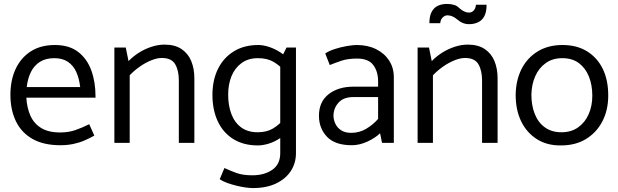

<svg xmlns="http://www.w3.org/2000/svg" viewBox="-20 -727 3147 977"><path d="M466 -230V-237Q466 -310 444.5 -369Q423 -428 377.5 -463Q332 -498 259 -498Q187 -498 136.5 -465.5Q86 -433 59.5 -376Q33 -319 33 -244Q33 -168 61 -110Q89 -52 145.5 -20Q202 12 287 12Q323 12 353.5 5.5Q384 -1 410.5 -12.5Q437 -24 460 -37L434 -95Q396 -76 362 -64.5Q328 -53 286 -53Q226 -53 189 -76Q152 -99 134.5 -139Q117 -179 114 -230ZM116 -284Q121 -328 137.5 -361Q154 -394 183.5 -412.5Q213 -431 256 -431Q298 -431 325.5 -412.5Q353 -394 368 -361Q383 -328 388 -284Z M640 0V-344Q664 -369 692 -388.5Q720 -408 749.5 -420Q779 -432 803 -432Q853 -432 871.5 -400Q890 -368 890 -318V0H969V-328Q969 -378 953 -416.5Q937 -455 903.5 -477.5Q870 -500 817 -500Q785 -500 751 -489Q717 -478 687 -459Q657 -440 634 -416L620 -485H562V0Z M1486 -485H1438L1406 -421V52Q1406 109 1365.5 137Q1325 165 1264 165Q1216 165 1184 153.5Q1152 142 1122 128L1098 185Q1114 196 1136.5 204Q1159 212 1183.5 218Q1208 224 1230 227Q1252 230 1267 230Q1336 230 1385 206.5Q1434 183 1460 143Q1486 103 1486 52ZM1429 -126Q1401 -92 1369 -73Q1337 -54 1291 -54Q1241 -54 1207.5 -78.5Q1174 -103 1157.5 -146.5Q1141 -190 1141 -245Q1141 -298 1158 -339.5Q1175 -381 1209 -406Q1243 -431 1292 -431Q1340 -431 1371.5 -412.5Q1403 -394 1431 -363L1455 -417Q1435 -442 1407.5 -460Q1380 -478 1350 -488Q1320 -498 1294 -498Q1222 -498 1169.5 -465.5Q1117 -433 1089 -376Q1061 -319 1061 -244Q1061 -168 1088 -110Q1115 -52 1167 -19.5Q1219 13 1292 13Q1317 13 1347 4Q1377 -5 1405 -24Q1433 -43 1454 -69Z M1677 -138Q1677 -176 1702.5 -204.5Q1728 -233 1777 -233H1904V-122Q1879 -93 1844 -72Q1809 -51 1767 -51Q1736 -51 1716 -64Q1696 -77 1686.5 -97.5Q1677 -118 1677 -138ZM1658 -396Q1685 -407 1717.5 -418Q1750 -429 1797 -429Q1855 -429 1879.5 -396Q1904 -363 1904 -313V-286H1779Q1701 -286 1652 -247.5Q1603 -209 1603 -138Q1603 -74 1644 -31Q1685 12 1770 12Q1810 12 1850.5 -7Q1891 -26 1914 -49L1924 0H1984V-334Q1984 -382 1960 -419Q1936 -456 1893.5 -477Q1851 -498 1795 -498Q1775 -498 1744 -492.5Q1713 -487 1683.5 -477.5Q1654 -468 1635 -455Z M2183 0V-344Q2207 -369 2235 -388.5Q2263 -408 2292.5 -420Q2322 -432 2346 -432Q2396 -432 2414.5 -400Q2433 -368 2433 -318V0H2512V-328Q2512 -378 2496 -416.5Q2480 -455 2446.5 -477.5Q2413 -500 2360 -500Q2328 -500 2294 -489Q2260 -478 2230 -459Q2200 -440 2177 -416L2163 -485H2105V0ZM2402 -703Q2400 -683 2390 -673Q2380 -663 2367 -663Q2354 -663 2341.5 -669Q2329 -675 2318 -685Q2307 -697 2291 -702Q2275 -707 2254 -707Q2230 -707 2210 -698.5Q2190 -690 2177.5 -668.5Q2165 -647 2165 -609H2220Q2222 -628 2233 -638.5Q2244 -649 2257 -649Q2270 -649 2282.5 -643.5Q2295 -638 2308 -627Q2320 -616 2335 -610Q2350 -604 2367 -604Q2392 -604 2412.5 -613.5Q2433 -623 2444.5 -644.5Q2456 -666 2456 -703Z M2835 13Q2763 14 2711 -19.5Q2659 -53 2631.5 -110.5Q2604 -168 2604 -244Q2605 -318 2633.5 -375Q2662 -432 2715.5 -465Q2769 -498 2842 -498Q2915 -498 2967 -466Q3019 -434 3047 -377Q3075 -320 3075 -241Q3075 -167 3045.5 -110Q3016 -53 2962.5 -20Q2909 13 2835 13ZM2837 -54Q2887 -54 2922 -79Q2957 -104 2975.5 -146Q2994 -188 2994 -240Q2994 -295 2976.5 -338Q2959 -381 2925.5 -406Q2892 -431 2841 -431Q2792 -431 2757 -406Q2722 -381 2703.5 -339Q2685 -297 2684 -245Q2684 -191 2701 -147.5Q2718 -104 2752.5 -79Q2787 -54 2837 -54Z"/></svg>

Font: Catamaran
Style: Regular
Weight: 400
Designer: Pria Ravichandran
Version: Version 2.000